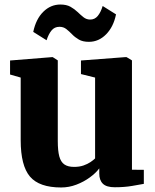

<svg xmlns="http://www.w3.org/2000/svg" viewBox="-20 -818 685 849"><path d="M487.5 10Q451 10 435 -5.5Q419 -21 419 -50.5V-73.5Q404 -53 377.2 -33.5Q350.5 -14 317.8 -1.5Q285 11 250.5 11Q153.5 11 112.5 -37.2Q71.5 -85.5 71.5 -198V-475L24.5 -488.5V-550.5L211.5 -565.5H213L235.5 -551V-194.5Q235.5 -151.5 242.2 -126.5Q249 -101.5 264.8 -90.8Q280.5 -80 307.5 -80Q331 -80 349 -86.2Q367 -92.5 380 -101.2Q393 -110 400.5 -117.5V-475L338 -490.5V-550.5L535.5 -565.5H539.5L563.5 -551V-67.5L616 -67V-5Q597.5 -1.5 563.8 4.2Q530 10 487.5 10ZM127 -677Q139 -734 171.5 -766Q204 -798 247 -798Q274 -798 291.8 -788Q309.5 -778 323 -765Q336.5 -752 349 -742Q361.5 -732 377.5 -731.5Q399 -731 412.5 -747.8Q426 -764.5 434 -791.5L493 -754.5Q482 -699.5 449.2 -666.2Q416.5 -633 373 -633Q346 -633 328.8 -643Q311.5 -653 298.8 -666.2Q286 -679.5 273.2 -689.5Q260.5 -699.5 243 -699.5Q221 -699.5 207.8 -683.2Q194.5 -667 186 -640Z"/></svg>

Font: Merriweather 24pt Black
Style: Regular
Weight: 900
Designer: Eben Sorkin
Foundry: Eben Sorkin
Version: Version 2.100